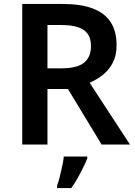

<svg xmlns="http://www.w3.org/2000/svg" viewBox="-20 -734 686 975"><path d="M296 -714Q390 -714 451 -691Q512 -668 542 -621.5Q572 -575 572 -504Q572 -452 552.5 -415Q533 -378 502 -353.5Q471 -329 435 -314L640 0H496L325 -282H221V0H93V-714ZM288 -607H221V-387H292Q371 -387 406.5 -415.5Q442 -444 442 -500Q442 -539 425 -562.5Q408 -586 374.5 -596.5Q341 -607 288 -607ZM423 71Q415 91 402.5 116.5Q390 142 375 169Q360 196 342 221H270V208Q277 190 283.5 163.5Q290 137 296 109.5Q302 82 304 61H423Z"/></svg>

Font: Noto Sans Cham SemiBold
Style: Regular
Weight: 600
Version: Version 2.002